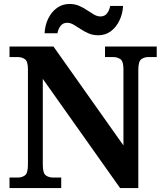

<svg xmlns="http://www.w3.org/2000/svg" viewBox="-20 -949 828 969"><path d="M28 0V-53H70Q91 -53 106 -64Q121 -75 121 -118V-600Q121 -640 105.5 -650.5Q90 -661 70 -661H28V-714H250L603 -215V-600Q603 -640 587.5 -650.5Q572 -661 552 -661H510V-714H771V-661H729Q708 -661 693 -650Q678 -639 678 -596V0H586L196 -551V-118Q196 -75 211 -64Q226 -53 247 -53H289V0ZM476 -771Q449 -771 427 -780.5Q405 -790 386.5 -802.5Q368 -815 351.5 -824.5Q335 -834 319 -834Q297 -834 285 -817.5Q273 -801 270 -781H205Q207 -822 223.5 -855.5Q240 -889 267.5 -909Q295 -929 331 -929Q358 -929 379.5 -919.5Q401 -910 419.5 -897.5Q438 -885 454.5 -875.5Q471 -866 487 -866Q509 -866 521 -882.5Q533 -899 536 -919H601Q599 -879 582.5 -845Q566 -811 539 -791Q512 -771 476 -771Z"/></svg>

Font: Noto Serif Tamil
Style: Bold Italic
Weight: 700
Italic angle: -12°
Designer: Indian Type Foundry, Tom Grace, and the Monotype Design Team
Foundry: Monotype Imaging Inc.
Version: Version 2.003; ttfautohint (v1.8.4.7-5d5b)